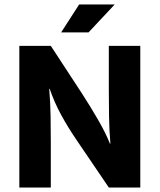

<svg xmlns="http://www.w3.org/2000/svg" viewBox="-20 -834 710 854"><path d="M374 -690H252L332 -814H490ZM66 -630H206L344 -419Q381 -362 415.5 -302.5Q450 -243 469 -195H471Q466 -255 465 -315.5Q464 -376 464 -436V-630H604V0H464L318 -215Q282 -268 252 -323Q222 -378 201 -439H199Q204 -376 205 -318Q206 -260 206 -200V0H66Z"/></svg>

Font: Mukta ExtraBold
Style: Regular
Weight: 800
Designer: Girish Dalvi and Yashodeep Gholap
Foundry: Ek Type
Version: Version 2.538;PS 1.002;hotconv 16.6.51;makeotf.lib2.5.65220;